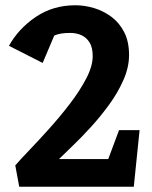

<svg xmlns="http://www.w3.org/2000/svg" viewBox="-20 -709 578 729"><path d="M53 0 38 -81Q55 -101 90 -137.5Q125 -174 166 -219.5Q207 -265 245 -314.5Q283 -364 307.5 -411Q332 -458 332 -496Q332 -528 320.5 -547Q309 -566 290 -575Q271 -584 246 -584Q226 -584 211.5 -581.5Q197 -579 186 -574L142 -470L14 -535Q50 -600 115.5 -644.5Q181 -689 266 -689Q301 -689 336.5 -678.5Q372 -668 402.5 -645.5Q433 -623 451.5 -587Q470 -551 470 -500Q470 -454 449 -406Q428 -358 395 -312.5Q362 -267 325 -226.5Q288 -186 255.5 -155Q223 -124 204 -105H391L432 -215H510L488 0Z"/></svg>

Font: Kreon Light
Style: Regular
Weight: 300
Designer: Julia Petretta
Foundry: Julia Petretta and Eli Heuer
Version: Version 2.002